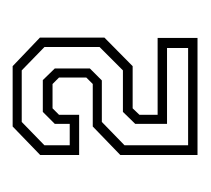

<svg xmlns="http://www.w3.org/2000/svg" viewBox="-34 -706 325 296"><g transform="rotate(-90 128.0 -557.5)"><path d="M37.5 -415V-534L81.5 -576.5H147L157 -586.5V-628.5L147 -638.5H109.5L99.5 -628.5V-597.5H37.5V-657.5L81.5 -700H174.5L218.5 -658V-558.5L174.5 -515H109.5L99.5 -504.5V-476.5H218V-415ZM52.5 -429.5H202.5V-462H85.5V-511L104 -530H168L204 -566V-651L168 -686H88.5L52.5 -651V-612H85.5V-635L104 -653.5H153L171 -635V-581L152.5 -562.5H88.5L52.5 -527.5Z"/></g></svg>

Font: Tourney Light
Style: Regular
Weight: 300
Version: Version 1.015